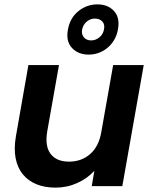

<svg xmlns="http://www.w3.org/2000/svg" viewBox="-20 -852 701 879"><path d="M540 0H400L412 -70Q380 -35 333.5 -14Q287 7 234 7Q185 7 147 -8.5Q109 -24 84.5 -54Q60 -84 51.5 -128Q43 -172 53 -229L110 -554H250L196 -249Q185 -182 212 -147Q239 -112 296 -112Q353 -112 393 -147Q433 -182 444 -249L498 -554H638ZM456 -717Q461 -740 448.5 -753.5Q436 -767 414 -767Q394 -767 377.5 -753.5Q361 -740 356 -717Q352 -695 364 -681Q376 -667 397 -667Q418 -667 435 -681Q452 -695 456 -717ZM291 -717Q301 -771 339.5 -801.5Q378 -832 426 -832Q474 -832 502 -801.5Q530 -771 520 -717Q515 -690 502.5 -669Q490 -648 472 -633Q454 -618 432 -610Q410 -602 386 -602Q338 -602 309.5 -632.5Q281 -663 291 -717Z"/></svg>

Font: SVN-Poppins SemiBold
Style: Italic
Weight: 600
Italic angle: -10°
Designer: Ninad Kale (Devanagari), Jonny Pinhorn (Latin)
Foundry: Indian Type Foundry
Version: Version 3.002 2017; ttfautohint (v1.8.3)